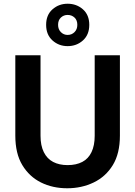

<svg xmlns="http://www.w3.org/2000/svg" viewBox="-20 -996 724 1028"><path d="M340 12Q262 12 199.5 -19Q137 -50 99.5 -112Q62 -174 62 -270V-700H197V-269Q197 -217 214.5 -181.5Q232 -146 264.5 -129Q297 -112 342 -112Q388 -112 420.5 -129Q453 -146 470 -181.5Q487 -217 487 -269V-700H622V-270Q622 -174 584 -112Q546 -50 481.5 -19Q417 12 340 12ZM342 -749Q295 -749 261 -779.5Q227 -810 227 -863Q227 -916 261 -946Q295 -976 342 -976Q390 -976 424 -946Q458 -916 458 -863Q458 -810 424 -779.5Q390 -749 342 -749ZM342 -809Q364 -809 379 -824Q394 -839 394 -863Q394 -888 379 -902Q364 -916 342 -916Q321 -916 306 -902Q291 -888 291 -863Q291 -839 306 -824Q321 -809 342 -809Z"/></svg>

Font: DM Sans 11pt
Style: Bold
Weight: 700
Version: Version 4.004;gftools[0.9.30]